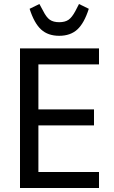

<svg xmlns="http://www.w3.org/2000/svg" viewBox="-20 -940 570 960"><path d="M80 0V-698H475V-618H172V-393H450V-313H172V-80H475V0ZM276 -761Q220 -761 185.5 -792.5Q151 -824 128 -896L177 -920L196 -885Q212 -853 229.5 -841Q247 -829 276 -829Q305 -829 322.5 -841Q340 -853 357 -885L375 -920L424 -896Q401 -824 366.5 -792.5Q332 -761 276 -761Z"/></svg>

Font: IBM Plex Sans Condensed Text
Style: Regular
Weight: 450
Width: 3
Designer: Mike Abbink, Paul van der Laan, Pieter van Rosmalen
Foundry: Bold Monday
Version: Version 1.1